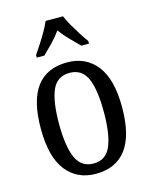

<svg xmlns="http://www.w3.org/2000/svg" viewBox="-116 -842 731 927"><g transform="rotate(-15 249.0 -378.0)"><path d="M248 10Q154 10 100 -59Q46 -128 46 -269Q46 -409 97.5 -477.5Q149 -546 251 -546Q344 -546 398 -477.5Q452 -409 452 -269Q452 -128 400 -59Q348 10 248 10ZM250 -41Q311 -41 336 -99Q361 -157 361 -269Q361 -381 336 -437.5Q311 -494 249 -494Q187 -494 162 -437.5Q137 -381 137 -269Q137 -157 162.5 -99Q188 -41 250 -41ZM116 -619Q129 -638 146 -664Q163 -690 178.5 -717Q194 -744 203 -766H290Q299 -744 314.5 -717Q330 -690 346.5 -664Q363 -638 377 -619V-606H339Q316 -628 291 -654Q266 -680 246 -707Q227 -680 202 -654Q177 -628 154 -606H116Z"/></g></svg>

Font: Noto Serif Georgian Condensed
Style: Regular
Weight: 400
Width: 3
Designer: Monotype Design Team, Akaki Razmadze
Foundry: Google LLC
Version: Version 2.003; ttfautohint (v1.8.4.7-5d5b)